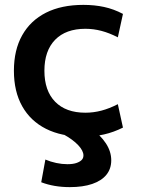

<svg xmlns="http://www.w3.org/2000/svg" viewBox="-20 -550 582 787"><path d="M322 10Q232 10 168.5 -22Q105 -54 71 -114.5Q37 -175 37 -260Q37 -345 71 -405.5Q105 -466 168.5 -498Q232 -530 322 -530Q367 -530 406.5 -521.5Q446 -513 484 -493L463 -397Q428 -415 395.5 -423.5Q363 -432 330 -432Q250 -432 206 -387Q162 -342 162 -260Q162 -178 206 -133Q250 -88 330 -88Q363 -88 395.5 -96.5Q428 -105 463 -123L484 -27Q446 -8 406.5 1Q367 10 322 10ZM266 217Q201 217 149 197L166 104Q187 113 210.5 118Q234 123 256 123Q278 123 292 118.5Q306 114 314 106.5Q322 99 322 87Q322 68 300.5 45Q279 22 239 0L349 -28Q392 4 414 37.5Q436 71 436 107Q436 142 416 166.5Q396 191 358 204Q320 217 266 217Z"/></svg>

Font: M PLUS 2 Thin SemiBold
Style: Regular
Weight: 600
Version: Version 1.001